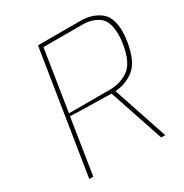

<svg xmlns="http://www.w3.org/2000/svg" viewBox="-169 -863 950 994"><g transform="rotate(-30 305.5 -366.0)"><path d="M196 -732H452Q516 -732 563.5 -698Q611 -664 611 -575Q611 -553 606 -518Q588 -408 538.5 -369Q489 -330 425 -326L534 0H510L401 -325Q384 -325 373 -326Q192 -329 156 -331L104 0H80ZM401 -347Q470 -347 517.5 -382.5Q565 -418 581 -522Q585 -547 585 -573Q585 -652 546 -681Q507 -710 448 -710H216L159 -347Z"/></g></svg>

Font: Exo Thin
Style: Italic
Weight: 250
Italic angle: -9°
Designer: Natanael Gama
Foundry: Natanael Gama
Version: Version 1.500; ttfautohint (v1.6)